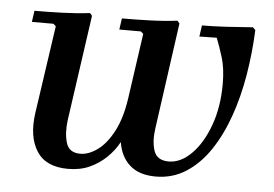

<svg xmlns="http://www.w3.org/2000/svg" viewBox="-41 -531 848 595"><g transform="rotate(5 382.5 -233.5)"><path d="M723 -477 731 -469Q728 -398 716.5 -329Q705 -260 683.5 -199Q662 -138 630.5 -91Q599 -44 557 -17Q515 10 463 10Q411 10 382 -16Q353 -42 346 -87Q332 -61 309.5 -39Q287 -17 257.5 -3.5Q228 10 190 10Q121 10 92.5 -34.5Q64 -79 74 -152L114 -427L106 -434H39L44 -469Q86 -469 131 -470.5Q176 -472 216 -477L223 -469L176 -139Q171 -99 180 -69.5Q189 -40 224 -40Q250 -40 277.5 -60Q305 -80 326.5 -121Q348 -162 357 -224L386 -427L378 -434H311L316 -469Q358 -469 403 -470.5Q448 -472 488 -477L495 -469L449 -139Q443 -99 452.5 -69.5Q462 -40 499 -40Q536 -40 569.5 -73.5Q603 -107 624 -164.5Q645 -222 645 -294Q645 -342 634.5 -376Q624 -410 614 -435L560 -434L565 -469Q600 -469 641.5 -471.5Q683 -474 723 -477Z"/></g></svg>

Font: Brygada 1918 SemiBold
Style: Italic
Weight: 600
Italic angle: -8°
Designer: Mateusz Machalski | Borys Kosmynka | Przemek Hoffer
Foundry: NIEPODLEGLA 2018
Version: Version 3.006